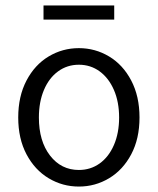

<svg xmlns="http://www.w3.org/2000/svg" viewBox="-20 -674 580 706"><path d="M47 -242Q47 -320 77.5 -378Q108 -436 159 -466.5Q210 -497 270 -497Q330 -497 381 -466.5Q432 -436 462.5 -378Q493 -320 493 -242Q493 -164 462.5 -106.5Q432 -49 381 -18.5Q330 12 270 12Q210 12 159 -18.5Q108 -49 77.5 -106.5Q47 -164 47 -242ZM418 -242Q418 -299 399 -343Q380 -387 346.5 -411.5Q313 -436 270 -436Q227 -436 193.5 -411.5Q160 -387 141.5 -343Q123 -299 123 -242Q123 -155 164 -102Q205 -49 270 -49Q313 -49 346.5 -73Q380 -97 399 -141Q418 -185 418 -242ZM140 -654H400V-602H140Z"/></svg>

Font: Assistant-zap
Style: zap
Weight: 400
Designer: Hebrew By Ben Nathan, Latin by Paul Hunt
Version: Version 2.001